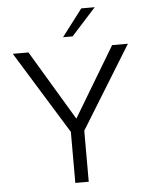

<svg xmlns="http://www.w3.org/2000/svg" viewBox="-59 -940 767 988"><g transform="rotate(-5 324.0 -446.0)"><path d="M292 -752.4 398.4 -892.1H467.8L341.3 -752.4ZM289.6 0V-263.7L26.9 -689.9H107.9L323.7 -329.1L540 -689.9H621.6L358.9 -263.7V0Z"/></g></svg>

Font: HK Grotesk Legacy
Style: Regular
Weight: 400
Designer: Alfredo Marco Pradil
Foundry: Hanken Design Co.
Version: Version 2.022;PS 002.022;hotconv 1.0.88;makeotf.lib2.5.64775